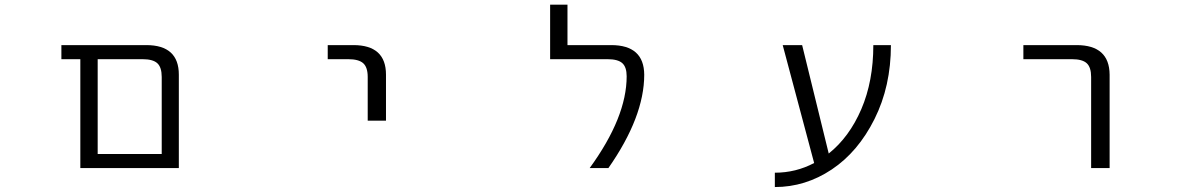

<svg xmlns="http://www.w3.org/2000/svg" viewBox="-20 -710 5040 811"><path d="M663.1 -384.8Q663.1 -425.8 644.5 -442.9Q626 -460 582 -460H392.6V-59.6H663.1ZM392.6 0H319.3V-460H239.3V-519.5H597.7Q735.4 -519.5 735.4 -394.5V0Z M1364.3 -460V-519.5H1472.7Q1610.4 -519.5 1610.4 -394.5V-200.2H1533.2V-384.8Q1533.2 -425.8 1514.2 -442.9Q1495.1 -460 1451.2 -460Z M2561.5 -519.5Q2700.2 -519.5 2701.2 -394.5Q2701.2 -216.8 2549.8 0H2470.7Q2627 -214.8 2627 -387.7Q2627 -426.8 2608.4 -443.4Q2589.8 -460 2545.9 -460H2303.7V-690.4H2377V-519.5Z M3480.5 -61.5Q3567.4 -130.9 3618.2 -249Q3668.9 -367.2 3668.9 -519.5H3743.2Q3743.2 -345.7 3673.8 -207Q3604.5 -68.4 3493.2 5.9Q3381.8 80.1 3252.9 80.1V19.5Q3341.8 19.5 3418.9 -21.5L3286.1 -519.5H3368.2Z M4302.7 -460V-519.5H4527.3Q4666 -519.5 4667 -394.5V0H4588.9V-384.8Q4588.9 -425.8 4570.3 -442.9Q4551.8 -460 4507.8 -460Z"/></svg>

Font: GenEi Gothic M SemiLight
Style: Regular
Weight: 350
Designer: o_tamon (Modified); [Source Han Sans]
Ryoko NISHIZUKA  (kana & ideographs); Paul D. Hunt (Latin, Greek & Cyrillic); Wenl
Version: Version 1.1a;Original Version 1.004